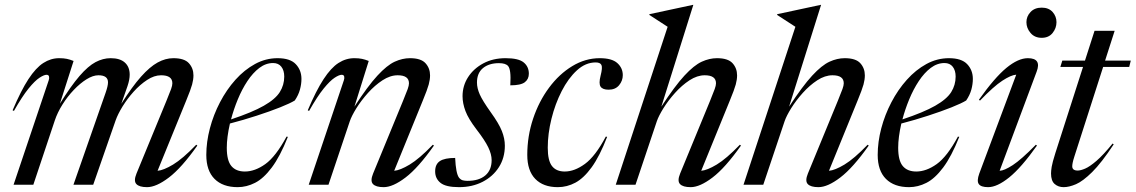

<svg xmlns="http://www.w3.org/2000/svg" viewBox="-20 -762 4684 792"><path d="M794 -161.5Q729 -69.5 676.8 -29.8Q624.5 10 586.5 10Q554.5 10 542.5 -2.8Q530.5 -15.5 543 -46L666.5 -346Q680.5 -380 685.8 -394.8Q691 -409.5 691 -418.5Q691 -451.5 644.5 -451.5Q616 -451.5 586.8 -432.2Q557.5 -413 531.2 -383.8Q505 -354.5 485.5 -322.8Q466 -291 457 -265.5L364.5 0H283L415.5 -379Q425.5 -407.5 425.5 -422.5Q425.5 -451.5 386 -451.5Q363.5 -451.5 337 -435Q310.5 -418.5 284.5 -391.2Q258.5 -364 237.8 -331Q217 -298 206 -265L117.5 0H36L181 -431Q184 -439.5 182.2 -446.5Q180.5 -453.5 172 -453.5Q161.5 -453.5 142.8 -441.2Q124 -429 97.8 -396.8Q71.5 -364.5 37.5 -304.5L32 -307Q66.5 -388.5 97.2 -435.5Q128 -482.5 158.8 -502.2Q189.5 -522 224 -522Q242.5 -522 255.8 -519.2Q269 -516.5 283.5 -510.5L227 -334Q272.5 -407.5 308 -448.5Q343.5 -489.5 374.2 -505.8Q405 -522 436.5 -522Q475 -522 495 -504Q515 -486 515 -454Q515 -433.5 506 -407L480.5 -334Q525 -404.5 561.5 -445.5Q598 -486.5 630.2 -504.2Q662.5 -522 695 -522Q740.5 -522 759.2 -501.2Q778 -480.5 778 -451Q778 -434 772.5 -413.5Q767 -393 748 -347L630 -57.5Q654.5 -59.5 694 -83.2Q733.5 -107 789.5 -165Z M1167.5 -197.5Q1135 -116 1101 -70.8Q1067 -25.5 1032 -7.8Q997 10 960.5 10Q899 10 865 -24Q831 -58 831 -123Q831 -176.5 845.8 -232.5Q860.5 -288.5 887.5 -340.2Q914.5 -392 951.2 -433Q988 -474 1032 -498Q1076 -522 1125 -522Q1177 -522 1200.2 -497.2Q1223.5 -472.5 1223.5 -436.5Q1223.5 -415 1217.2 -392.2Q1211 -369.5 1196 -347.5Q1177.5 -336 1135.5 -319.2Q1093.5 -302.5 1039 -284.8Q984.5 -267 928.5 -252.5Q915.5 -195.5 915.5 -152.5Q915.5 -99.5 934.5 -77Q953.5 -54.5 990 -54.5Q1031.5 -54.5 1074.5 -85.2Q1117.5 -116 1162 -198.5ZM1106.5 -502Q1076.5 -502 1049.8 -481.8Q1023 -461.5 1000.5 -427.5Q978 -393.5 961 -352.2Q944 -311 933 -269.5Q1020.5 -298.5 1068.2 -325.8Q1116 -353 1134.2 -382.2Q1152.5 -411.5 1152.5 -446Q1152.5 -471.5 1140.5 -486.8Q1128.5 -502 1106.5 -502Z M1255 -304.5 1249.5 -307Q1284 -388.5 1314.8 -435.5Q1345.5 -482.5 1376.2 -502.2Q1407 -522 1441.5 -522Q1460 -522 1473.2 -519.2Q1486.5 -516.5 1501 -510.5L1442 -322Q1497 -407 1536.8 -450Q1576.5 -493 1608.2 -507.5Q1640 -522 1671 -522Q1716.5 -522 1735.2 -501.2Q1754 -480.5 1754 -451Q1754 -434 1748.5 -413.5Q1743 -393 1724 -347L1606 -57.5Q1630.5 -59.5 1670 -83.2Q1709.5 -107 1765.5 -165L1770 -161.5Q1705 -69.5 1652.8 -29.8Q1600.5 10 1562.5 10Q1530.5 10 1518.5 -2.8Q1506.5 -15.5 1519 -46L1642.5 -346Q1656.5 -380 1661.8 -394.8Q1667 -409.5 1667 -418.5Q1667 -451.5 1620.5 -451.5Q1589.5 -451.5 1557.8 -430.8Q1526 -410 1498 -378.8Q1470 -347.5 1450.2 -315.8Q1430.5 -284 1423 -262L1335 0H1253.5L1398.5 -431Q1401.5 -439.5 1399.8 -446.5Q1398 -453.5 1389.5 -453.5Q1379 -453.5 1360.2 -441.2Q1341.5 -429 1315.2 -396.8Q1289 -364.5 1255 -304.5Z M1857.5 -110.5Q1860.5 -46 1873.5 -29Q1880.5 -20.5 1889 -18.2Q1897.5 -16 1908.5 -16Q1955.5 -16 1981.8 -38.2Q2008 -60.5 2008 -101.5Q2008 -125.5 1994 -154.5Q1980 -183.5 1946 -227.5Q1912 -272 1900 -304Q1888 -336 1888 -365Q1888 -408.5 1911 -444Q1934 -479.5 1974 -500.8Q2014 -522 2065.5 -522Q2119 -522 2140.2 -504.5Q2161.5 -487 2161.5 -458Q2161.5 -435.5 2144.8 -422.8Q2128 -410 2085 -410Q2087 -445.5 2084.5 -464Q2082 -482.5 2076 -489.5Q2066 -501.5 2038 -501.5Q1997 -501.5 1972.2 -481Q1947.5 -460.5 1947.5 -421.5Q1947.5 -398.5 1959 -372.5Q1970.5 -346.5 2004 -299.5Q2038 -252.5 2050.2 -221.5Q2062.5 -190.5 2062.5 -161Q2062.5 -111 2038 -72.5Q2013.5 -34 1970.8 -12Q1928 10 1873.5 10Q1819 10 1797 -7.8Q1775 -25.5 1775 -55Q1775 -84.5 1794.5 -97.5Q1814 -110.5 1857.5 -110.5Z M2437 -504.5Q2395.5 -504.5 2359.8 -471.8Q2324 -439 2297 -386.2Q2270 -333.5 2254.8 -272Q2239.5 -210.5 2239.5 -152.5Q2239.5 -99.5 2257 -77Q2274.5 -54.5 2309.5 -54.5Q2350 -54.5 2393 -86Q2436 -117.5 2479 -198.5L2484.5 -197.5Q2453.5 -117.5 2420.8 -72.2Q2388 -27 2353.5 -8.5Q2319 10 2281 10Q2221 10 2188 -24Q2155 -58 2155 -123Q2155 -200.5 2179 -272.2Q2203 -344 2244.8 -400.2Q2286.5 -456.5 2340.5 -489.2Q2394.5 -522 2454 -522Q2504 -522 2526.5 -501.8Q2549 -481.5 2549 -452Q2549 -429 2533.8 -410.5Q2518.5 -392 2490.5 -392Q2466 -392 2457.5 -404.5Q2449 -417 2457.5 -450Q2466 -483 2461 -493.8Q2456 -504.5 2437 -504.5Z M2689.5 -262 2601.5 0H2520L2734 -651.5L2658.5 -700.5L2659 -703.5L2838.5 -742H2840L2708 -322Q2763.5 -407 2803.2 -450Q2843 -493 2874.8 -507.5Q2906.5 -522 2937.5 -522Q2983 -522 3001.8 -501.2Q3020.5 -480.5 3020.5 -451Q3020.5 -434 3015 -413.5Q3009.5 -393 2990.5 -347L2872.5 -57.5Q2897 -59.5 2936.5 -83.2Q2976 -107 3032 -165L3036.5 -161.5Q2971.5 -69.5 2919.2 -29.8Q2867 10 2829 10Q2797 10 2785 -2.8Q2773 -15.5 2785.5 -46L2909 -346Q2923 -380 2928.2 -394.8Q2933.5 -409.5 2933.5 -418.5Q2933.5 -451.5 2887 -451.5Q2856 -451.5 2824.2 -430.8Q2792.5 -410 2764.5 -378.8Q2736.5 -347.5 2716.8 -315.8Q2697 -284 2689.5 -262Z M3216.5 -262 3128.5 0H3047L3261 -651.5L3185.5 -700.5L3186 -703.5L3365.5 -742H3367L3235 -322Q3290.5 -407 3330.2 -450Q3370 -493 3401.8 -507.5Q3433.5 -522 3464.5 -522Q3510 -522 3528.8 -501.2Q3547.5 -480.5 3547.5 -451Q3547.5 -434 3542 -413.5Q3536.5 -393 3517.5 -347L3399.5 -57.5Q3424 -59.5 3463.5 -83.2Q3503 -107 3559 -165L3563.5 -161.5Q3498.5 -69.5 3446.2 -29.8Q3394 10 3356 10Q3324 10 3312 -2.8Q3300 -15.5 3312.5 -46L3436 -346Q3450 -380 3455.2 -394.8Q3460.5 -409.5 3460.5 -418.5Q3460.5 -451.5 3414 -451.5Q3383 -451.5 3351.2 -430.8Q3319.5 -410 3291.5 -378.8Q3263.5 -347.5 3243.8 -315.8Q3224 -284 3216.5 -262Z M3937 -197.5Q3904.5 -116 3870.5 -70.8Q3836.5 -25.5 3801.5 -7.8Q3766.5 10 3730 10Q3668.5 10 3634.5 -24Q3600.5 -58 3600.5 -123Q3600.5 -176.5 3615.2 -232.5Q3630 -288.5 3657 -340.2Q3684 -392 3720.8 -433Q3757.5 -474 3801.5 -498Q3845.5 -522 3894.5 -522Q3946.5 -522 3969.8 -497.2Q3993 -472.5 3993 -436.5Q3993 -415 3986.8 -392.2Q3980.5 -369.5 3965.5 -347.5Q3947 -336 3905 -319.2Q3863 -302.5 3808.5 -284.8Q3754 -267 3698 -252.5Q3685 -195.5 3685 -152.5Q3685 -99.5 3704 -77Q3723 -54.5 3759.5 -54.5Q3801 -54.5 3844 -85.2Q3887 -116 3931.5 -198.5ZM3876 -502Q3846 -502 3819.2 -481.8Q3792.5 -461.5 3770 -427.5Q3747.5 -393.5 3730.5 -352.2Q3713.5 -311 3702.5 -269.5Q3790 -298.5 3837.8 -325.8Q3885.5 -353 3903.8 -382.2Q3922 -411.5 3922 -446Q3922 -471.5 3910 -486.8Q3898 -502 3876 -502Z M4214 -670.5Q4214 -694.5 4231 -712.5Q4248 -730.5 4277 -730.5Q4306 -730.5 4322 -712.5Q4338 -694.5 4338 -670.5Q4338 -646 4322 -626Q4306 -606 4277 -606Q4248 -606 4231 -626Q4214 -646 4214 -670.5ZM4019.5 -46 4172 -454Q4150.5 -452.5 4114.8 -429.2Q4079 -406 4022.5 -347L4018 -350.5Q4082.5 -441.5 4131.2 -481.8Q4180 -522 4220 -522Q4277.5 -522 4256 -466L4103.5 -57.5Q4122.5 -58 4157.8 -81Q4193 -104 4253 -165L4257.5 -161.5Q4193 -70.5 4143 -30.2Q4093 10 4056 10Q4026.5 10 4017.5 -2.8Q4008.5 -15.5 4019.5 -46Z M4412 -117Q4406.5 -100 4404.8 -90.8Q4403 -81.5 4403 -76Q4403 -58.5 4425.5 -58.5Q4437.5 -58.5 4456.2 -66.5Q4475 -74.5 4503 -98.5Q4531 -122.5 4569.5 -170L4574 -166.5Q4523.5 -90 4485.2 -52.2Q4447 -14.5 4418.5 -2.2Q4390 10 4367.5 10Q4345.5 10 4330.5 -3Q4315.5 -16 4315.5 -46.5Q4315.5 -56.5 4318.2 -74Q4321 -91.5 4333.5 -131L4447.5 -486H4354L4362 -512H4455.5L4495 -635H4578L4538.5 -512H4644.5L4638 -486H4530.5Z"/></svg>

Font: Newsreader 72pt
Style: Italic
Weight: 400
Italic angle: -17°
Designer: Hugues Gentile
Foundry: Production Type
Version: Version 1.003; ttfautohint (v1.8.3)